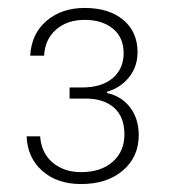

<svg xmlns="http://www.w3.org/2000/svg" viewBox="-20 -794 433 483"><path d="M47 -451H81Q84 -409 112.5 -385Q141 -361 184 -361Q234 -361 263.5 -387Q293 -413 293 -456Q293 -500 267 -523Q241 -546 196 -546H155V-574H187Q236 -574 263.5 -597.5Q291 -621 291 -660Q291 -700 264 -722Q237 -744 193 -744Q149 -744 121 -719.5Q93 -695 91 -654H56Q59 -709 97 -741.5Q135 -774 193 -774Q254 -774 290 -744Q326 -714 326 -663Q326 -626 304.5 -599.5Q283 -573 249 -563V-560Q286 -552 307.5 -523.5Q329 -495 329 -454Q329 -399 289 -365Q249 -331 184 -331Q124 -331 86.5 -364Q49 -397 47 -451Z"/></svg>

Font: Mona Sans VF XLt
Style: Regular
Weight: 200
Designer: Deni Anggara
Foundry: GitHub
Version: Version 2.000;Glyphs 3.2.3 (3260)